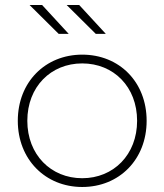

<svg xmlns="http://www.w3.org/2000/svg" viewBox="-20 -742 656 766"><path d="M308 4C456 4 565 -106 565 -260C565 -415 456 -524 308 -524C161 -524 51 -415 51 -260C51 -106 161 4 308 4ZM308 -31C183 -31 89 -125 89 -260C89 -396 183 -489 308 -489C433 -489 527 -396 527 -260C527 -125 433 -31 308 -31ZM402 -607 296 -722H246L362 -607ZM254 -607 148 -722H98L214 -607Z"/></svg>

Font: Montserrat-Alt1 ExtLt
Style: Regular
Weight: 200
Designer: Differentunic
Foundry: Differentunic
Version: Version 7.222